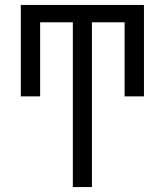

<svg xmlns="http://www.w3.org/2000/svg" viewBox="-20 -540 665 775"><path d="M274 215V-450H142V-151H64V-520H561V-151H483V-450H351V215Z"/></svg>

Font: Zed Sans
Style: Regular
Weight: 400
Designer: Belleve Invis
Foundry: Belleve Invis
Version: Version 1.0.0; ttfautohint (v1.8.4)